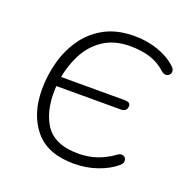

<svg xmlns="http://www.w3.org/2000/svg" viewBox="-97 -583 665 682"><g transform="rotate(20 235.5 -242.0)"><path d="M251 8Q151 8 103 -50.5Q55 -109 55 -202Q55 -255 69 -306.5Q83 -358 112.5 -400Q142 -442 188.5 -467Q235 -492 300 -492Q348 -492 389.5 -477.5Q431 -463 459 -437Q468 -429 468.5 -420.5Q469 -412 464 -406.5Q459 -401 450.5 -400.5Q442 -400 433 -408Q407 -432 374 -442.5Q341 -453 298 -453Q238 -453 197 -425.5Q156 -398 133 -353Q110 -308 102 -256L95 -266H344Q355 -266 360.5 -262.5Q366 -259 366 -251Q366 -241 360 -235.5Q354 -230 343 -230H91L100 -241Q91 -147 126 -89Q161 -31 253 -31Q291 -31 323 -42Q355 -53 383 -73Q392 -80 399 -80.5Q406 -81 411 -77.5Q416 -74 417.5 -68Q419 -62 417 -56Q415 -50 409 -45Q381 -21 339.5 -6.5Q298 8 251 8Z"/></g></svg>

Font: Nunito Variable Extra Light
Style: Italic
Weight: 200
Italic angle: -9°
Designer: Vernon Adams
Foundry: Vernon Adams
Version: Version 3.602